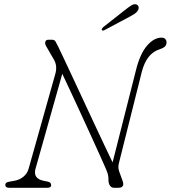

<svg xmlns="http://www.w3.org/2000/svg" viewBox="-20 -888 808 908"><path d="M148 -90Q135 -44 186 -33L206 -29Q222 -26 222 -12Q222 0 204 0H23Q5 0 5 -14Q5 -26 25 -29L48 -33Q73 -37.5 91 -52.5Q109 -67.5 115 -89L242 -540Q252 -577 235 -606L198 -670Q191.5 -681.5 194.5 -690.8Q197.5 -700 208 -700H227Q237.5 -700 242.5 -691.8Q247.5 -683.5 256 -666Q263.5 -650.5 280.8 -613.8Q298 -577 321.5 -527Q345 -477 371.2 -420.2Q397.5 -363.5 423.8 -307.5Q450 -251.5 473 -202.8Q496 -154 512.5 -120L624.5 -562Q643.5 -635.5 676 -672.8Q708.5 -710 743.5 -710Q755.5 -710 761.5 -703.5Q767.5 -697 767.5 -688Q767.5 -674.5 758.8 -667Q750 -659.5 732.5 -654Q704 -645 683 -618.8Q662 -592.5 650.5 -548L543 -119Q540 -108 539.8 -99.2Q539.5 -90.5 543 -79L560 -32Q566 -15.5 560.2 -7.8Q554.5 0 541 0H519Q507 0 500 -10.2Q493 -20.5 493 -36Q493 -50.5 490.8 -61Q488.5 -71.5 481 -89Q471 -112 452.8 -152.5Q434.5 -193 411.5 -243.5Q388.5 -294 363.8 -347.5Q339 -401 316 -450.8Q293 -500.5 274.5 -539ZM569.5 -839.5Q589 -855 602 -863Q615 -871 626 -866.5Q634 -863 635.5 -854.8Q637 -846.5 631.5 -838Q626 -828.5 614.8 -821.5Q603.5 -814.5 589.5 -807L473 -745Q465 -741 461.5 -746.5Q460 -749.5 462.8 -753.2Q465.5 -757 468.5 -760Z"/></svg>

Font: Fraunces 9pt SuperSoft Thin
Style: Italic
Weight: 100
Italic angle: -16°
Version: Version 1.000;[0bf87f6ff]